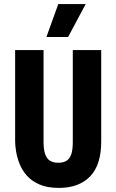

<svg xmlns="http://www.w3.org/2000/svg" viewBox="-20 -905 569 939"><path d="M268 14Q211 14 172.5 -3Q134 -20 110.5 -47Q87 -74 75 -105.5Q63 -137 58.5 -165.5Q54 -194 54 -214V-660H193V-211Q193 -172 201.5 -149.5Q210 -127 226 -118Q242 -109 266 -109Q288 -109 304 -118Q320 -127 328 -149Q336 -171 336 -211V-660H475V-214Q475 -98 420.5 -42Q366 14 268 14ZM313 -724H207L265 -885H399Z"/></svg>

Font: Bricolage Grotesque Condensed
Style: Bold
Weight: 700
Width: 3
Designer: Mathieu Triay
Foundry: Atelier Triay
Version: Version 1.001;gftools[0.9.33.dev8+g029e19f]